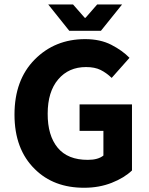

<svg xmlns="http://www.w3.org/2000/svg" viewBox="-20 -842 678 873"><path d="M450.2 -247.1H341.8V-367.2H580.1V-66.9Q544.9 -33.2 487.8 -10.7Q430.7 11.7 363.3 11.7Q224.1 12.2 138.2 -73.2Q45.9 -163.6 45.9 -320.8Q45.9 -478.5 137.7 -571.3Q229.5 -664.1 367.2 -664.1Q436 -664.1 486.3 -638.2Q536.6 -612.3 568.8 -579.1L487.8 -487.8Q463.9 -510.7 437.5 -523.9Q411.1 -537.1 371.1 -537.1Q292 -537.1 244.6 -481Q196.8 -424.8 196.8 -325.2Q196.3 -226.1 242.2 -170.4Q288.1 -114.7 379.9 -115.2Q425.8 -115.2 450.2 -134.8ZM535.2 -821.8 439 -702.1H294.9L199.2 -821.8H312L365.2 -761.2H369.1L421.9 -821.8Z"/></svg>

Font: SourceSansPro-Bold
Style: Bold
Weight: 700
Designer: Paul D. Hunt
Foundry: Adobe Systems Incorporated
Version: Version 1.050;PS Version 1.000;hotconv 1.0.70;makeotf.lib2.5